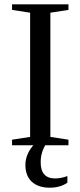

<svg xmlns="http://www.w3.org/2000/svg" viewBox="-20 -675 373 892"><path d="M214 -39 298 -26V0H36V-26L120 -39V-616L36 -629V-655H298V-629L214 -616ZM169 79Q169 154 236 154Q263 154 293 143V174Q259 197 211 197Q158 197 128 169.5Q98 142 98 91Q98 38 142 -8H195Q169 31 169 79Z"/></svg>

Font: Libra Serif Modern
Style: Regular
Weight: 400
Designer: Stefan Peev, Context Ltd
Foundry: Stefan Peev, Context Ltd
Version: Version 1.000